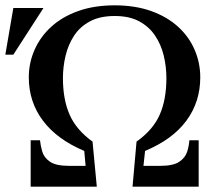

<svg xmlns="http://www.w3.org/2000/svg" viewBox="-63 -700 817 720"><path d="M52 0V-174H87Q89 -154 95.5 -131.5Q102 -109 124.5 -93.5Q147 -78 197 -78H258L253 -134Q151 -177 98 -247.5Q45 -318 45 -410Q45 -464 66.5 -513Q88 -562 129 -599.5Q170 -637 230 -658.5Q290 -680 367 -680Q444 -680 504 -658.5Q564 -637 605 -599.5Q646 -562 667 -513Q688 -464 688 -410Q688 -318 636 -247.5Q584 -177 481 -134L475 -78H537Q587 -78 609.5 -93.5Q632 -109 639 -131.5Q646 -154 647 -174H682V0H434L449 -169Q511 -213 536 -270Q561 -327 561 -407Q561 -450 551 -491.5Q541 -533 518.5 -566.5Q496 -600 459 -620Q422 -640 367 -640Q312 -640 274.5 -620Q237 -600 215 -566.5Q193 -533 183 -491.5Q173 -450 173 -407Q173 -327 198 -270Q223 -213 284 -169L300 0ZM-43 -495 -13 -670H100L-13 -495Z"/></svg>

Font: Brygada 1918 SemiBold
Style: Regular
Weight: 600
Designer: Mateusz Machalski | Borys Kosmynka | Przemek Hoffer
Foundry: NIEPODLEGLA 2018
Version: Version 3.006